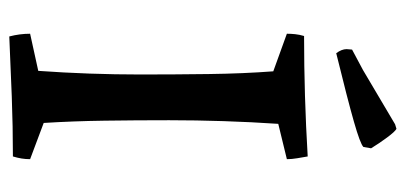

<svg xmlns="http://www.w3.org/2000/svg" viewBox="-256 -632 895 424"><g transform="rotate(90 192.0 -419.5)"><path d="M60 8Q54 -15 54 -38L136 -56Q140 -112 142 -169Q144 -226 144 -281Q144 -357 143 -433Q142 -509 137 -575L54 -605Q54 -614 55 -623.5Q56 -633 59 -643Q125 -643 191.5 -645Q258 -647 325 -651Q327 -639 329 -627.5Q331 -616 331 -605L253 -586Q249 -527 247 -465.5Q245 -404 245 -345Q245 -272 246 -202Q247 -132 251 -68L331 -38Q331 -28 329.5 -19Q328 -10 325 0Q259 0 192.5 2.5Q126 5 60 8ZM97 -714Q88 -726 88 -737L89 -749L134 -773L254 -844L264 -847Q270 -844 283 -826.5Q296 -809 307 -791L304 -774Q297 -767 248 -753Q199 -739 97 -714Z"/></g></svg>

Font: Labrada Medium
Style: Regular
Weight: 500
Designer: Mercedes Jáuregui
Foundry: Omnibus-Type Team
Version: Version 1.000; ttfautohint (v1.8.4.7-5d5b)